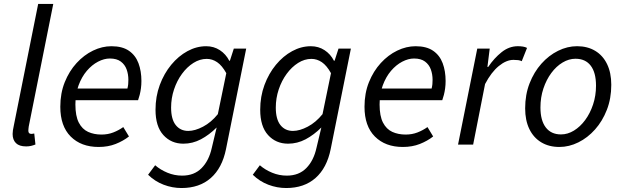

<svg xmlns="http://www.w3.org/2000/svg" viewBox="-20 -732 3154 972"><path d="M112.4 9.2Q77.7 9.2 60.8 -7.4Q43.9 -24.1 43.9 -53.8Q43.9 -62.4 45.4 -72.5Q46.9 -82.6 49.7 -95.1L173.3 -712.2H249.7L125.5 -91.9Q124.5 -84.3 124 -79.3Q123.5 -74.3 123.5 -70Q123.5 -54.2 138.8 -54.2Q141.8 -54.2 144.6 -54.7Q147.4 -55.2 153.4 -56.2L159.4 -0.5Q148.7 3.8 137.5 6.5Q126.3 9.2 112.4 9.2Z M479.4 12Q390.6 12 337.9 -40.8Q285.3 -93.5 285.3 -191.4Q285.3 -260 307.8 -316Q330.3 -372 367.7 -412.8Q405 -453.6 451 -475.8Q496.9 -498 544.1 -498Q599.4 -498 632.8 -474.9Q666.1 -451.9 681 -412.1Q695.9 -372.2 695.9 -322Q695.9 -302.3 693.5 -284.8Q691.1 -267.2 687.2 -251.9Q683.3 -236.7 679 -224.8H342.4L350.2 -283.9H625.1Q628.1 -296.5 629 -306.1Q629.9 -315.7 629.9 -328Q629.9 -355.9 621.1 -380.4Q612.2 -405 591.6 -420.4Q571 -435.8 536 -435.8Q507 -435.8 476.2 -419.7Q445.4 -403.6 419.6 -373.5Q393.8 -343.3 377.8 -300Q361.7 -256.7 361.7 -203.2Q361.7 -144.5 378.9 -111.3Q396.1 -78.1 425.9 -64.4Q455.7 -50.8 493.6 -50.8Q526.1 -50.8 553.5 -61.5Q580.8 -72.1 604.1 -88.7L632.9 -41.2Q604 -18.4 565.5 -3.2Q527 12 479.4 12Z M898.9 219.9Q852.4 219.9 808.3 203.1Q764.2 186.3 729.7 152.7L765.5 104.6Q792.1 127.8 827.7 142.4Q863.2 157.1 902.1 157.1Q963.3 157.1 1000.7 118.9Q1038.1 80.8 1052.2 16.5L1076.8 -86.6Q1039.1 -49.1 997.1 -26.8Q955 -4.6 908.3 -4.6Q846.7 -4.6 807 -48.3Q767.3 -92 767.3 -176.4Q767.3 -243.4 788.8 -301.6Q810.3 -359.8 846.8 -404Q883.3 -448.2 929.1 -473.1Q974.9 -498 1023.7 -498Q1062.4 -498 1092.9 -478.1Q1123.3 -458.3 1140.5 -424.7H1143.9L1163.7 -486H1226.4L1124.1 22.9Q1104.8 118.3 1047.3 169.1Q989.7 219.9 898.9 219.9ZM933 -69.2Q967 -69.2 1008 -90.8Q1049 -112.3 1082.8 -154.1L1125.6 -361.6Q1104 -400.5 1079.3 -417.2Q1054.6 -433.9 1026.6 -433.9Q991.6 -433.9 959.3 -413.5Q926.9 -393.1 901.4 -358.3Q875.8 -323.5 861 -279.1Q846.2 -234.8 846.2 -187.3Q846.2 -128.3 869.7 -98.8Q893.3 -69.2 933 -69.2Z M1428.9 219.9Q1382.4 219.9 1338.3 203.1Q1294.2 186.3 1259.7 152.7L1295.5 104.6Q1322.1 127.8 1357.7 142.4Q1393.2 157.1 1432.1 157.1Q1493.3 157.1 1530.7 118.9Q1568.1 80.8 1582.2 16.5L1606.8 -86.6Q1569.1 -49.1 1527.1 -26.8Q1485 -4.6 1438.3 -4.6Q1376.7 -4.6 1337 -48.3Q1297.3 -92 1297.3 -176.4Q1297.3 -243.4 1318.8 -301.6Q1340.3 -359.8 1376.8 -404Q1413.3 -448.2 1459.1 -473.1Q1504.9 -498 1553.7 -498Q1592.4 -498 1622.9 -478.1Q1653.3 -458.3 1670.5 -424.7H1673.9L1693.7 -486H1756.4L1654.1 22.9Q1634.8 118.3 1577.3 169.1Q1519.7 219.9 1428.9 219.9ZM1463 -69.2Q1497 -69.2 1538 -90.8Q1579 -112.3 1612.8 -154.1L1655.6 -361.6Q1634 -400.5 1609.3 -417.2Q1584.6 -433.9 1556.6 -433.9Q1521.6 -433.9 1489.3 -413.5Q1456.9 -393.1 1431.4 -358.3Q1405.8 -323.5 1391 -279.1Q1376.2 -234.8 1376.2 -187.3Q1376.2 -128.3 1399.7 -98.8Q1423.3 -69.2 1463 -69.2Z M2019.4 12Q1930.6 12 1877.9 -40.8Q1825.3 -93.5 1825.3 -191.4Q1825.3 -260 1847.8 -316Q1870.3 -372 1907.7 -412.8Q1945 -453.6 1991 -475.8Q2036.9 -498 2084.1 -498Q2139.4 -498 2172.8 -474.9Q2206.1 -451.9 2221 -412.1Q2235.9 -372.2 2235.9 -322Q2235.9 -302.3 2233.5 -284.8Q2231.1 -267.2 2227.2 -251.9Q2223.3 -236.7 2219 -224.8H1882.4L1890.2 -283.9H2165.1Q2168.1 -296.5 2169 -306.1Q2169.9 -315.7 2169.9 -328Q2169.9 -355.9 2161.1 -380.4Q2152.2 -405 2131.6 -420.4Q2111 -435.8 2076 -435.8Q2047 -435.8 2016.2 -419.7Q1985.4 -403.6 1959.6 -373.5Q1933.8 -343.3 1917.8 -300Q1901.7 -256.7 1901.7 -203.2Q1901.7 -144.5 1918.9 -111.3Q1936.1 -78.1 1965.9 -64.4Q1995.7 -50.8 2033.6 -50.8Q2066.1 -50.8 2093.5 -61.5Q2120.8 -72.1 2144.1 -88.7L2172.9 -41.2Q2144 -18.4 2105.5 -3.2Q2067 12 2019.4 12Z M2298.8 0 2396.2 -486.1H2459.2L2447.6 -393.2H2451.6Q2481.3 -437.4 2519.2 -467.7Q2557.1 -498.1 2601.6 -498.1Q2615.1 -498.1 2627.1 -496.2Q2639.2 -494.4 2648.1 -489.4L2621.3 -422.1Q2613.9 -426.2 2603.3 -427.6Q2592.7 -428.9 2579.5 -428.9Q2543.4 -428.9 2505.3 -397.8Q2467.2 -366.7 2435.6 -306.5L2375.3 0Z M2812.1 12Q2759 12 2720.1 -11.5Q2681.1 -34.9 2659.8 -78.8Q2638.6 -122.6 2638.6 -183.4Q2638.6 -252.6 2660.9 -309.9Q2683.2 -367.3 2720.7 -409.4Q2758.3 -451.6 2805.3 -474.8Q2852.3 -498.1 2901.2 -498.1Q2954.2 -498.1 2993.2 -474.6Q3032.2 -451.2 3053.4 -407.3Q3074.6 -363.5 3074.6 -302.7Q3074.6 -233.5 3052.3 -176.2Q3030 -118.8 2992.5 -76.7Q2955 -34.5 2908 -11.3Q2860.9 12 2812.1 12ZM2820 -51.5Q2854 -51.5 2885.6 -70.9Q2917.3 -90.3 2942.3 -124.1Q2967.4 -158 2982.3 -202.7Q2997.3 -247.5 2997.3 -298.2Q2997.3 -364.6 2970.5 -399.6Q2943.8 -434.6 2893.3 -434.6Q2859.9 -434.6 2827.9 -415.4Q2796 -396.2 2770.9 -362.3Q2745.9 -328.5 2730.9 -283.7Q2716 -239 2716 -187.9Q2716 -122.4 2742.9 -87Q2769.9 -51.5 2820 -51.5Z"/></svg>

Font: Source Sans 3 VF
Style: Italic
Weight: 200
Italic angle: -11°
Designer: Paul D. Hunt
Foundry: Adobe Systems Incorporated
Version: Version 3.042;hotconv 1.0.118;makeotfexe 2.5.65603